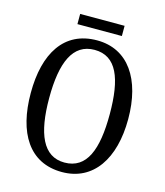

<svg xmlns="http://www.w3.org/2000/svg" viewBox="-123 -932 888 1035"><g transform="rotate(15 320.5 -414.5)"><path d="M195 -782H443V-839H195ZM320 10C495 10 592 -137 592 -358C592 -580 495 -725 321 -725C137 -725 48 -580 48 -359C48 -137 137 10 320 10ZM320 -43C200 -43 151 -160 151 -358C151 -557 200 -672 321 -672C444 -672 489 -557 489 -358C489 -160 444 -43 320 -43Z"/></g></svg>

Font: Noto Serif Lao Condensed
Style: Regular
Weight: 400
Width: 3
Designer: Monotype Design Team
Foundry: Monotype Imaging Inc.
Version: Version 2.003